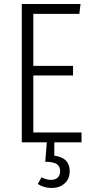

<svg xmlns="http://www.w3.org/2000/svg" viewBox="-20 -705 460 951"><path d="M383.8 0H249V65.9Q325.2 76.2 325.2 142.1Q325.2 181.6 299.6 203.9Q273.9 226.1 235.8 226.1Q197.3 226.1 167 206.1L186 172.9Q209.5 186 232.9 186Q253.4 186 265.6 174.8Q277.8 163.6 277.8 142.1Q277.8 118.7 260.3 107.4Q242.7 96.2 204.1 96.2L211.9 0H87.9V-685.1H378.9L373 -636.2H145V-378.9H341.8V-331.1H145V-48.8H383.8Z"/></svg>

Font: Fira Sans Compressed Light
Style: Regular
Weight: 300
Width: 1
Designer: Carrois Corporate & Edenspiekermann AG
Foundry: Carrois Corporate GbR & Edenspiekermann AG
Version: Version 4.203;PS 004.203;hotconv 1.0.88;makeotf.lib2.5.64775